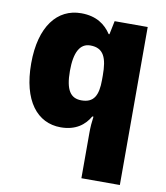

<svg xmlns="http://www.w3.org/2000/svg" viewBox="-88 -636 819 949"><g transform="rotate(10 321.5 -161.5)"><path d="M385 240H578V-553H412L398 -485H394C365 -529 320 -563 243 -563C124 -563 42 -463 42 -276C42 -89 122 10 240 10C316 10 360 -26 385 -70H391C387 -43 385 -16 385 11ZM318 -139C263 -139 237 -177 237 -273C237 -366 263 -414 315 -414C383 -414 401 -365 401 -279V-256C401 -178 380 -139 318 -139Z"/></g></svg>

Font: Noto Sans UI Black
Style: Regular
Weight: 900
Designer: Monotype Design Team
Foundry: Monotype Imaging Inc.
Version: Version 1.901